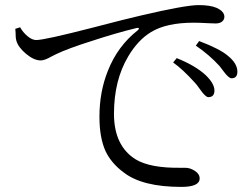

<svg xmlns="http://www.w3.org/2000/svg" viewBox="-20 -727 981 753"><path d="M691 6Q539 6 466 -50Q417 -86 394 -134Q370 -187 370 -269Q370 -367 403 -449Q441 -546 520 -608Q526 -613 524.5 -616Q523 -619 515 -617Q433 -597 339 -566Q247 -537 201 -515Q195 -512 183 -506Q155 -490 140 -490Q113 -490 82 -516Q51 -542 44 -568Q41 -579 41 -601Q40 -610 40 -614L59 -620Q70 -600 88 -585Q106 -570 122 -570Q155 -570 345 -619Q471 -652 532 -666Q707 -707 759 -707Q805 -707 830 -696Q860 -682 860 -661Q860 -650 851 -642.5Q842 -635 826 -635Q818 -635 797 -636Q762 -638 740 -638Q632 -638 572 -601Q521 -570 483 -506Q427 -412 427 -281Q427 -155 512 -102Q570 -67 691 -69Q702 -69 706 -69Q726 -69 744 -57Q763 -45 763 -27Q763 6 691 6ZM797 -346Q786 -346 765 -376Q756 -388 751 -395Q748 -398 743 -404Q697 -455 659 -482L673 -499Q746 -470 787 -432Q821 -399 821 -372Q821 -346 797 -346ZM888 -420Q877 -420 857 -447Q847 -461 841 -468Q801 -512 748 -548L761 -566Q843 -535 874 -508Q911 -478 911 -446Q911 -420 888 -420Z"/></svg>

Font: Cactus Classical Serif
Style: Regular
Weight: 400
Designer: Henry Chan (via Glyphwiki)、田海東、宇文滿月
Foundry: Moonlit Owen
Version: Version 1.000